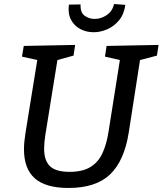

<svg xmlns="http://www.w3.org/2000/svg" viewBox="-20 -923 807 953"><path d="M509 -695 767 -700 759 -647 675 -625 619 -265Q597 -125 526.5 -57.5Q456 10 320 10Q207 10 153 -37.5Q99 -85 99 -182Q99 -216 106 -260L165 -625L89 -642L98 -695L353 -700L345 -647L265 -625L205 -253Q202 -234 200.5 -217Q199 -200 199 -185Q199 -126 228 -98Q257 -70 325 -70Q389 -70 428 -93.5Q467 -117 488 -161.5Q509 -206 519 -271L575 -625L501 -642ZM445 -763Q409 -763 379 -778.5Q349 -794 332.5 -825Q316 -856 322 -900L380 -901Q378 -861 400 -845Q422 -829 450 -829Q481 -829 509.5 -848Q538 -867 546 -903L602 -899Q596 -853 571.5 -823Q547 -793 513 -778Q479 -763 445 -763Z"/></svg>

Font: Bitter Medium
Style: Italic
Weight: 500
Italic angle: -9°
Designer: Sol Matas, and Bitter project Authors
Foundry: Sol Matas
Version: Version 2.001